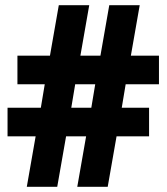

<svg xmlns="http://www.w3.org/2000/svg" viewBox="-20 -718 640 738"><path d="M463 -394 448 -304H553V-194H428L394 0H277L311 -194H234L200 0H83L117 -194H9V-304H137L152 -394H47V-504H172L206 -698H323L289 -504H366L400 -698H517L483 -504H591V-394ZM346 -394H269L254 -304H331Z"/></svg>

Font: iA Writer Duo S
Style: Bold
Weight: 700
Designer: Mike Abbink, Paul van der Laan, Pieter van Rosmalen, Oliver Reichenstein
Foundry: Bold Monday and Information Architects Inc.
Version: Version 2.000